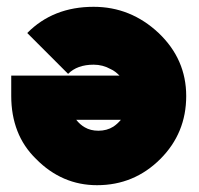

<svg xmlns="http://www.w3.org/2000/svg" viewBox="-20 -532 584 564"><path d="M13 -310V-250Q13 -194 31 -147.5Q49 -101 86 -65Q162 12 265 12Q374 12 451 -65Q527 -141 527 -250Q527 -358 446 -435Q364 -512 255 -512Q136 -512 60 -435L180 -315Q207 -342 255 -342Q282 -342 305 -329Q312 -326 318.5 -321Q325 -316 331 -310ZM269 -148Q246 -148 229 -158Q215 -166 204 -180H335Q325 -168 313 -160Q294 -148 269 -148Z"/></svg>

Font: Unageo
Style: Black
Weight: 900
Designer: Richard Sepsi
Foundry: Richard Sepsi
Version: Version 2.000